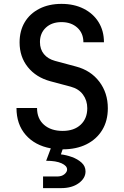

<svg xmlns="http://www.w3.org/2000/svg" viewBox="-20 -760 640 990"><path d="M202 210V150H275Q298 150 312 138.5Q326 127 326 114Q326 95 297.5 82Q269 69 218 69L242 5Q160 -10 112.5 -64.5Q65 -119 65 -203H171Q171 -148 207 -116.5Q243 -85 303 -85Q362 -85 396 -117Q430 -149 430 -202Q430 -242 408 -272Q386 -302 345 -313L240 -341Q166 -361 123.5 -414Q81 -467 81 -541Q81 -601 107.5 -645.5Q134 -690 183 -715Q232 -740 297 -740Q362 -740 411.5 -715Q461 -690 488.5 -645.5Q516 -601 516 -542H410Q410 -589 378.5 -617.5Q347 -646 297 -646Q247 -646 216.5 -617.5Q186 -589 186 -543Q186 -506 206.5 -481Q227 -456 264 -446L372 -417Q448 -397 492 -339Q536 -281 536 -202Q536 -137 507 -89.5Q478 -42 426 -16Q374 10 303 10L294 36Q321 39 350.5 49.5Q380 60 400.5 78.5Q421 97 421 124Q421 159 386 184.5Q351 210 295 210Z"/></svg>

Font: JetBrains Mono NL SemiBold
Style: Regular
Weight: 600
Designer: Philipp Nurullin, Konstantin Bulenkov
Foundry: JetBrains
Version: Version 2.304; ttfautohint (v1.8.4.7-5d5b)